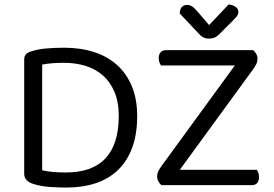

<svg xmlns="http://www.w3.org/2000/svg" viewBox="-20 -834 1235 865"><path d="M515 -311Q515 -375 495.5 -420.5Q476 -466 442.5 -495Q409 -524 364.5 -537.5Q320 -551 269 -551Q237 -551 213.5 -549Q190 -547 170 -543V-67Q194 -61 221.5 -59Q249 -57 278 -57Q396 -57 455.5 -121Q515 -185 515 -311ZM598 -311Q598 -229 575.5 -168.5Q553 -108 511.5 -68Q470 -28 411 -8.5Q352 11 279 11Q247 11 207 8.5Q167 6 131 -5Q89 -18 89 -51V-565Q89 -581 97 -589.5Q105 -598 122 -603Q153 -613 192 -616Q231 -619 270 -619Q343 -619 403.5 -599.5Q464 -580 507 -541.5Q550 -503 574 -445.5Q598 -388 598 -311ZM1121 -608Q1129 -601 1134.5 -591Q1140 -581 1140 -570Q1140 -556 1134.5 -545Q1129 -534 1119 -520L790 -69H1137Q1141 -64 1144 -55.5Q1147 -47 1147 -36Q1147 -19 1138.5 -9.5Q1130 0 1116 0H707Q699 -7 693.5 -17Q688 -27 688 -38Q688 -52 693.5 -63Q699 -74 709 -88L1038 -539H705Q702 -544 698.5 -552.5Q695 -561 695 -572Q695 -589 703.5 -598.5Q712 -608 727 -608ZM1010 -814Q1028 -812 1041 -803.5Q1054 -795 1054 -781Q1054 -769 1046.5 -760Q1039 -751 1028 -740L968 -680Q957 -669 946.5 -664.5Q936 -660 922 -660Q907 -660 895.5 -666Q884 -672 873 -685L790 -773Q790 -792 799 -802Q808 -812 823 -812Q834 -812 844 -806Q854 -800 868 -784L922 -721Z"/></svg>

Font: Baloo Bhai 2
Style: Regular
Weight: 400
Designer: Supriya Tembe, Noopur Datye and Ek Type
Foundry: Ek Type
Version: Version 1.640;PS 1.000;hotconv 16.6.51;makeotf.lib2.5.65220;